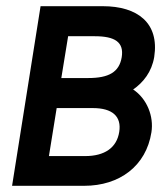

<svg xmlns="http://www.w3.org/2000/svg" viewBox="-20 -600 521 620"><path d="M19 0H252C366 0 452 -64 469 -173C477 -224 455 -281 410 -311C443 -334 470 -368 478 -416C495 -526 424 -580 312 -580H111ZM138 -96 163 -251H280C343 -251 373 -224 365 -174C357 -123 318 -96 255 -96ZM178 -348 200 -483H286C351 -483 381 -464 373 -415C365 -367 331 -348 265 -348Z"/></svg>

Font: Charger Sport
Style: BlkObl
Weight: 900
Designer: Jasper
Foundry: Cannot Into Space Fonts
Version: Version 1.1